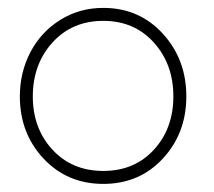

<svg xmlns="http://www.w3.org/2000/svg" viewBox="-20 -442 529 474"><path d="M29 -204Q29 -263.5 55.2 -313.5Q81.5 -363.5 129 -393Q176.5 -422.5 235 -422.5Q323.5 -422.5 381.8 -359Q440 -295.5 440 -204Q440 -113 382 -50.5Q324 12 235 12Q146 12 87.5 -50.5Q29 -113 29 -204ZM408 -204Q408 -283.5 359.8 -337Q311.5 -390.5 235 -390.5Q158 -390.5 109.5 -337Q61 -283.5 61 -204Q61 -125 109.5 -72.5Q158 -20 235 -20Q312 -20 360 -72.5Q408 -125 408 -204Z"/></svg>

Font: League Spartan ExtraLight
Style: Regular
Weight: 200
Foundry: The League of Moveable Type
Version: Version 2.002